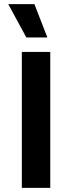

<svg xmlns="http://www.w3.org/2000/svg" viewBox="-20 -912 350 932"><path d="M147 -892 210 -730H108L20 -892ZM224 -660V0H86V-660Z"/></svg>

Font: Elaine Sans SemiBold
Style: Regular
Weight: 600
Designer: Wei Huang
Foundry: Wei Huang
Version: Version 2.001;December 24, 2019;FontCreator 12.0.0.2547 64-b